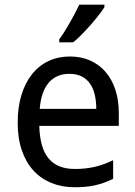

<svg xmlns="http://www.w3.org/2000/svg" viewBox="-20 -786 575 816"><path d="M296.9 9.8Q243.2 9.8 198.7 -8.3Q154.3 -26.4 122.3 -61Q90.3 -95.7 72.8 -147Q55.2 -198.2 55.2 -264.2Q55.2 -330.6 71.3 -382.8Q87.4 -435.1 116.7 -471.4Q146 -507.8 186.8 -526.9Q227.5 -545.9 276.9 -545.9Q325.2 -545.9 363.8 -528.6Q402.3 -511.2 429.2 -479.7Q456.1 -448.2 470.5 -404.1Q484.9 -359.9 484.9 -306.2V-251H147Q149.4 -156.7 186.8 -112.3Q224.1 -67.9 297.9 -67.9Q322.8 -67.9 344 -70.3Q365.2 -72.8 385 -77.4Q404.8 -82 423.3 -89.1Q441.9 -96.2 460.9 -105V-25.9Q441.4 -16.6 422.6 -9.8Q403.8 -2.9 384 1.5Q364.3 5.9 343 7.8Q321.8 9.8 296.9 9.8ZM274.9 -472.2Q219.2 -472.2 186.8 -434.1Q154.3 -396 148.9 -323.2H389.2Q389.2 -356.4 382.6 -384Q376 -411.6 362.1 -431.2Q348.1 -450.7 326.7 -461.4Q305.2 -472.2 274.9 -472.2ZM231.9 -619.1Q242.7 -633.3 254.2 -651.9Q265.6 -670.4 277.1 -690.2Q288.6 -710 298.8 -729.7Q309.1 -749.5 316.9 -766.1H423.8V-755.9Q416 -742.7 400.6 -722.9Q385.3 -703.1 366.5 -681.6Q347.7 -660.2 327.9 -639.9Q308.1 -619.6 291 -606H231.9Z"/></svg>

Font: WenQuanYi Micro Hei
Style: Regular
Weight: 400
Foundry: Ascender Corporation
Version: Version 0.2.0-beta